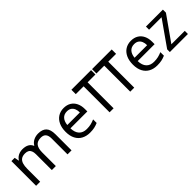

<svg xmlns="http://www.w3.org/2000/svg" viewBox="236 -1798 2947 2947"><g transform="rotate(-45 1709.5 -324.5)"><path d="M673 -546Q764 -546 809 -499.5Q854 -453 854 -349V0H767V-345Q767 -408 740.5 -440Q714 -472 658 -472Q580 -472 546.5 -427Q513 -382 513 -296V0H426V-345Q426 -387 414 -415.5Q402 -444 378 -458Q354 -472 316 -472Q262 -472 231 -449.5Q200 -427 186.5 -384Q173 -341 173 -278V0H85V-536H156L169 -463H174Q191 -491 215.5 -509.5Q240 -528 270 -537Q300 -546 332 -546Q394 -546 435.5 -524Q477 -502 496 -456H501Q528 -502 574.5 -524Q621 -546 673 -546Z M1227 -546Q1296 -546 1345.5 -516Q1395 -486 1421.5 -431.5Q1448 -377 1448 -304V-251H1081Q1083 -160 1127.5 -112.5Q1172 -65 1252 -65Q1303 -65 1342.5 -74.5Q1382 -84 1424 -102V-25Q1383 -7 1343 1.5Q1303 10 1248 10Q1172 10 1113.5 -21Q1055 -52 1022.5 -113.5Q990 -175 990 -264Q990 -352 1019.5 -415Q1049 -478 1102.5 -512Q1156 -546 1227 -546ZM1226 -474Q1163 -474 1126.5 -433.5Q1090 -393 1083 -321H1356Q1356 -367 1342 -401Q1328 -435 1299.5 -454.5Q1271 -474 1226 -474Z M1937 -659V-564H1767V0H1680V-564H1510V-659Z M2385 -659V-564H2215V0H2128V-564H1958V-659Z M2687 -546Q2756 -546 2805.5 -516Q2855 -486 2881.5 -431.5Q2908 -377 2908 -304V-251H2541Q2543 -160 2587.5 -112.5Q2632 -65 2712 -65Q2763 -65 2802.5 -74.5Q2842 -84 2884 -102V-25Q2843 -7 2803 1.5Q2763 10 2708 10Q2632 10 2573.5 -21Q2515 -52 2482.5 -113.5Q2450 -175 2450 -264Q2450 -352 2479.5 -415Q2509 -478 2562.5 -512Q2616 -546 2687 -546ZM2686 -474Q2623 -474 2586.5 -433.5Q2550 -393 2543 -321H2816Q2816 -367 2802 -401Q2788 -435 2759.5 -454.5Q2731 -474 2686 -474Z M3380 0H2988V-58L3276 -468H3005V-536H3373V-470L3089 -68H3380Z"/></g></svg>

Font: utamil05
Style: Book
Weight: 400
Designer: Jelle Bosma - Monotype Design Team
Foundry: Monotype Imaging Inc.
Version: Version 2.003